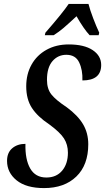

<svg xmlns="http://www.w3.org/2000/svg" viewBox="-20 -951 537 981"><path d="M16 -129Q16 -171 42.5 -193.5Q69 -216 110 -216Q108 -136 134.5 -90Q161 -44 217 -44Q268 -44 297.5 -79Q327 -114 327 -171Q327 -212 307 -243.5Q287 -275 231 -316Q172 -355 143 -399.5Q114 -444 114 -510Q114 -572 141 -620.5Q168 -669 217.5 -696.5Q267 -724 331 -724Q410 -724 453.5 -695Q497 -666 497 -619Q497 -540 401 -540Q403 -593 384.5 -632Q366 -671 319 -671Q276 -671 248 -638.5Q220 -606 220 -543Q220 -497 242.5 -468.5Q265 -440 321 -403Q378 -361 404.5 -316Q431 -271 431 -214Q431 -108 370 -49Q309 10 205 10Q114 10 65 -29.5Q16 -69 16 -129ZM212 -784Q301 -886 331 -931H432Q440 -900 456 -858Q472 -816 487 -784L484 -771H438Q408 -803 371 -868Q329 -829 305 -808.5Q281 -788 254 -771H209Z"/></svg>

Font: Noto Serif CondSemiBold
Style: Italic
Weight: 600
Width: 3
Italic angle: -12°
Designer: Monotype Design Team
Foundry: Monotype Imaging Inc.
Version: Version 1.001